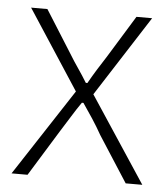

<svg xmlns="http://www.w3.org/2000/svg" viewBox="-44 -570 535 610"><g transform="rotate(5 223.5 -265.0)"><path d="M15 0 196 -277 31 -530H83L168 -395Q182 -372 196.5 -351Q211 -330 225 -307H230Q243 -330 256 -351Q269 -372 284 -395L367 -530H417L252 -273L432 0H379L285 -146Q271 -171 255 -195.5Q239 -220 223 -243H218Q202 -220 187 -195.5Q172 -171 156 -146L66 0Z"/></g></svg>

Font: Noto Sans TC Thin ExtraLight
Style: Regular
Weight: 250
Version: Version 2.004-H2;hotconv 1.0.118;makeotfexe 2.5.65603